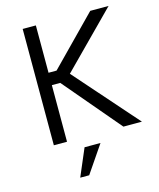

<svg xmlns="http://www.w3.org/2000/svg" viewBox="-117 -677 784 949"><g transform="rotate(-15 275.5 -203.0)"><path d="M258.3 -320.8 541 0H446.3L200.7 -289.6H157.7V0H90.3V-595.2H157.7V-353H198.7L436 -595.2H529.8ZM174.8 188.5 234.4 48.8H315.9L220.7 188.5Z"/></g></svg>

Font: Now
Style: Regular
Weight: 400
Designer: Alfredo Marco Pradil
Foundry: Alfredo Marco Pradil
Version: Version 1.200;hotconv 1.0.109;makeotfexe 2.5.65596